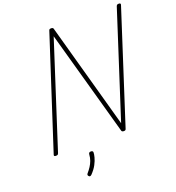

<svg xmlns="http://www.w3.org/2000/svg" viewBox="-214 -1183 1488 1626"><g transform="rotate(-20 529.5 -370.0)"><path d="M103 14Q83 14 88 -1L412 -1000Q414 -1008 418 -1011.5Q422 -1015 432 -1015Q441 -1015 445.5 -1013Q450 -1011 453 -1005L716 -57L1020 -1000Q1023 -1008 1027.5 -1011.5Q1032 -1015 1043 -1015Q1062 -1015 1058 -1000L736 -1Q734 7 729.5 10.5Q725 14 716 14Q707 14 702 11.5Q697 9 695 3L431 -944L127 -1Q124 7 119.5 10.5Q115 14 103 14ZM305 270Q299 264 298.5 258.5Q298 253 303 246Q323 223 337.5 200.5Q352 178 361 153.5Q370 129 372 99Q373 88 378.5 84Q384 80 393 80Q403 80 407.5 84Q412 88 412 96Q412 111 405 138.5Q398 166 380.5 199.5Q363 233 330 267Q325 272 318 274.5Q311 277 305 270Z"/></g></svg>

Font: Playwrite BE VLG Thin
Style: Regular
Weight: 250
Designer: Veronika Burian, José Scaglione
Foundry: TypeTogether
Version: Version 1.002